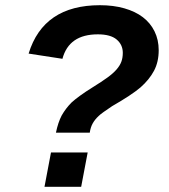

<svg xmlns="http://www.w3.org/2000/svg" viewBox="-20 -718 651 738"><path d="M364 -698Q416 -698 458 -686Q500 -674 529 -652Q558 -630 574 -597.5Q590 -565 590 -525Q590 -480 572 -446Q554 -412 520 -382Q486 -353 411 -310Q392 -297 379 -288Q366 -279 359 -272Q345 -259 336.5 -244Q328 -229 325 -208H195Q203 -247 217 -274Q225 -288 234.5 -300.5Q244 -313 255 -324Q267 -335 287.5 -350Q308 -365 337 -383Q371 -404 393 -420Q415 -436 428 -451Q441 -466 446.5 -481Q452 -496 452 -515Q452 -546 428.5 -566Q405 -586 356 -586Q245 -586 220 -492L90 -512Q147 -698 364 -698ZM151 0 176 -132H317L292 0Z"/></svg>

Font: Libra Sans Modern
Style: Bold Italic
Weight: 700
Italic angle: -12°
Foundry: Stefan Peev, Context Ltd
Version: Version 1.000